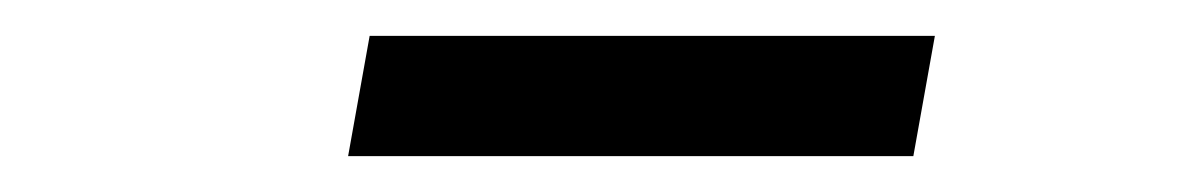

<svg xmlns="http://www.w3.org/2000/svg" viewBox="-20 -686 665 107"><path d="M186 -666H501L489 -599H174Z"/></svg>

Font: Livvic Medium
Style: Italic
Weight: 500
Italic angle: -10°
Designer: Jacques Le Bailly, Baron von Fonthausen
Version: Version 1.001; ttfautohint (v1.8.2)